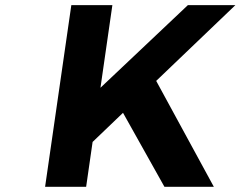

<svg xmlns="http://www.w3.org/2000/svg" viewBox="-20 -720 927 740"><path d="M153.8 0 254.9 -700.2H413.1L367.2 -381.8L704.1 -700.2H887.2L582 -408.2L804.2 0H613.8L454.1 -285.2L336.9 -172.9L312 0Z"/></svg>

Font: Trueno SemiBold
Style: Italic
Weight: 600
Designer: Julieta Ulanovsky
Foundry: Julieta Ulanovsky
Version: Version 3.001b | FøM Fix